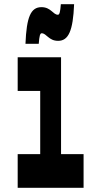

<svg xmlns="http://www.w3.org/2000/svg" viewBox="-20 -892 440 912"><path d="M64 -460H171V-160H64V0H377V-160H270V-620H64ZM164 -684C167 -721 170 -734 178 -734C201 -734 211 -698 256 -698C305 -698 327 -745 332 -872H269C266 -835 263 -822 255 -822C232 -822 222 -858 177 -858C126 -858 106 -811 101 -684Z"/></svg>

Font: Yard Headline
Style: Regular
Weight: 400
Monospace: yes
Designer: Roman Shamin
Foundry: Evil Martians
Version: Version 1.000